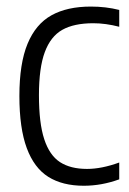

<svg xmlns="http://www.w3.org/2000/svg" viewBox="-20 -570 402 599"><path d="M40.5 -270.5Q40.5 -372 66 -433.5Q91.5 -495 140.5 -522.2Q189.5 -549.5 263.5 -549.5Q310.5 -549.5 352 -539V-486.5Q309.5 -497.5 271 -497.5Q211 -497.5 174.5 -477Q138 -456.5 119.8 -407.5Q101.5 -358.5 101.5 -273Q101.5 -186 118 -135.8Q134.5 -85.5 167.2 -64.2Q200 -43 251.5 -43Q297 -43 352 -63V-10.5Q297 9.5 241.5 9.5Q175 9.5 130.8 -18.2Q86.5 -46 63.5 -108Q40.5 -170 40.5 -270.5Z"/></svg>

Font: Encode Sans Condensed Light
Style: Regular
Weight: 300
Width: 3
Designer: Multiple Designers
Foundry: Impallari Type
Version: Version 2.000